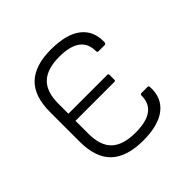

<svg xmlns="http://www.w3.org/2000/svg" viewBox="-138 -615 747 747"><g transform="rotate(-45 236.0 -241.5)"><path d="M243 11Q154 11 109.5 -31Q65 -73 65 -162V-324Q65 -411 108.5 -452.5Q152 -494 239 -494Q324 -494 366.5 -461Q409 -428 407 -367Q406 -358 400 -358H365Q359 -358 359 -366Q359 -451 242 -451Q176 -451 143.5 -420.5Q111 -390 111 -325V-269H325Q331 -269 331 -263V-236Q331 -230 325 -230H111V-159Q111 -93 143.5 -62.5Q176 -32 244 -32Q362 -32 362 -117Q362 -125 368 -125H403Q409 -125 409 -116Q412 -56 369.5 -22.5Q327 11 243 11Z"/></g></svg>

Font: Sofia Sans Semi Condensed Light
Style: Regular
Weight: 300
Designer: Botio Nikoltchev, Ani Petrova
Foundry: lettersoup
Version: Version 4.100; ttfautohint (v1.8.4.7-5d5b)